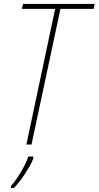

<svg xmlns="http://www.w3.org/2000/svg" viewBox="-20 -734 501 975"><path d="M140 0 287 -689H456L461 -714H97L91 -689H260L114 0ZM50 221Q78 193 106.5 149.5Q135 106 149 72V61H124Q111 98 85 141.5Q59 185 36 210V221Z"/></svg>

Font: Noto Sans Display SemiCondensed Thin
Style: Italic
Weight: 250
Width: 4
Designer: Monotype Design team
Foundry: Monotype Imaging Inc.
Version: 1.000